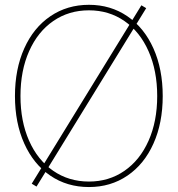

<svg xmlns="http://www.w3.org/2000/svg" viewBox="-20 -755 725 783"><path d="M41 -363.3Q41 -473.1 78.9 -557.6Q116.7 -642.1 185.3 -688.7Q253.9 -735.4 342.8 -735.4Q431.2 -735.4 499.5 -688.7Q567.9 -642.1 605.7 -557.6Q643.6 -473.1 643.6 -363.3Q643.6 -253.4 605.7 -169.2Q567.9 -85 499.5 -38.6Q431.2 7.8 342.8 7.8Q253.4 7.8 185.1 -38.8Q116.7 -85.4 78.9 -169.7Q41 -253.9 41 -363.3ZM621.1 -363.3Q621.1 -466.3 585.9 -545.9Q550.8 -625.5 487.5 -669.2Q424.3 -712.9 342.8 -712.9Q260.7 -712.9 197.5 -669.4Q134.3 -626 98.9 -546.6Q63.5 -467.3 63.5 -363.3Q63.5 -260.7 98.4 -181.6Q133.3 -102.5 196.8 -58.6Q260.3 -14.6 342.8 -14.6Q424.3 -14.6 487.5 -58.3Q550.8 -102.1 585.9 -181.2Q621.1 -260.3 621.1 -363.3ZM109.4 -5.9 556.6 -733.4 576.2 -721.7 128.9 5.9Z"/></svg>

Font: Intratopia Thin
Style: Regular
Weight: 100
Designer: Rasmus Andersson
Foundry: rsms
Version: Version 3.000;Glyphs 3.2.3 (3260)